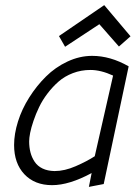

<svg xmlns="http://www.w3.org/2000/svg" viewBox="-20 -732 544 752"><path d="M234.9 -548.8 369.1 -637.2 445.8 -549.8 491.2 -589.8 388.2 -711.9 210.9 -590.8ZM483.9 -472.2Q412.1 -513.2 340.8 -513.2Q292 -513.2 244.4 -491Q196.8 -468.8 159.9 -432.1Q123 -395.5 94.5 -350.3Q65.9 -305.2 50.5 -256.3Q35.2 -207.5 35.2 -164.1Q35.2 -92.3 75.4 -49.6Q115.7 -6.8 184.1 -6.8Q251 -6.8 338.9 -54.2L328.1 0L386.2 -11.2ZM193.8 -62Q166.5 -62.5 146.7 -72Q127 -81.5 115.7 -98.4Q104.5 -115.2 99.4 -135Q94.2 -154.8 94.2 -178.2Q94.2 -191.4 98.1 -211.7Q102.1 -231.9 111.1 -258.5Q120.1 -285.2 133.1 -312.3Q146 -339.4 166 -365.7Q186 -392.1 209.5 -412.6Q232.9 -433.1 265.4 -445.6Q297.9 -458 334 -458Q375 -458 422.9 -436L351.1 -120.1Q320.3 -100.1 276.6 -81.1Q232.9 -62 193.8 -62Z"/></svg>

Font: Comic Neue Angular
Style: Italic
Weight: 400
Italic angle: -12°
Designer: Craig Rozynski
Foundry: Craig Rozynski
Version: Version 2.003